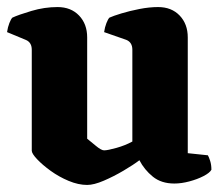

<svg xmlns="http://www.w3.org/2000/svg" viewBox="-20 -520 626 544"><path d="M227 4Q202 4 174.5 -7.5Q147 -19 123.5 -36Q100 -53 85 -69Q70 -85 70 -93V-379Q70 -400 53 -407L0 -429Q2 -443 6.5 -454.5Q11 -466 15 -470Q32 -478 69 -489Q106 -500 143 -500Q181 -500 204 -476Q227 -452 227 -414V-127Q237 -119 252 -106.5Q267 -94 275 -94Q285 -94 310 -101Q335 -108 355 -119V-379Q355 -400 338 -407L275 -429Q277 -443 281.5 -454.5Q286 -466 290 -470Q301 -475 324 -482Q347 -489 375 -494.5Q403 -500 428 -500Q466 -500 489 -476Q512 -452 512 -414V-86L569 -80Q572 -75 575.5 -64Q579 -53 579 -39Q574 -30 556.5 -21Q539 -12 516.5 -6Q494 0 474 0Q437 0 413 -19.5Q389 -39 375 -66Q358 -53 330 -36.5Q302 -20 274 -8Q246 4 227 4Z"/></svg>

Font: Texturina 72pt Black
Style: Regular
Weight: 900
Designer: Guillermo Torres Carreño
Foundry: Omnibus-Type
Version: Version 1.002; ttfautohint (v1.8.3)